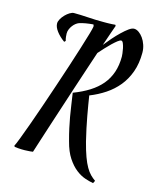

<svg xmlns="http://www.w3.org/2000/svg" viewBox="-113 -752 714 896"><g transform="rotate(15 244.5 -304.0)"><path d="M265.1 -90.8Q256.3 -123 250.5 -149.7Q244.6 -176.3 240.2 -201.9Q235.8 -227.5 231.9 -254.4Q228 -281.2 223.1 -314Q266.6 -330.6 299.8 -351.6Q333 -372.6 355.5 -399.4Q377.9 -426.3 389.4 -460.2Q400.9 -494.1 400.9 -536.1Q400.9 -539.6 399.7 -551.3Q398.4 -563 395.8 -575.7Q393.1 -588.4 388.9 -598.1Q384.8 -607.9 378.9 -607.9Q373 -607.9 362.3 -599.6Q351.6 -591.3 338.6 -578.9Q325.7 -566.4 311.8 -551.5Q297.9 -536.6 286.1 -522.9Q272.5 -481.4 256.6 -434.1Q240.7 -386.7 224.6 -337.2Q208.5 -287.6 192.4 -238.5Q176.3 -189.5 161.9 -145Q147.5 -100.6 135.5 -63.2Q123.5 -25.9 115.2 0Q102.5 2 88.4 2.4Q76.2 3.4 60.1 2.9Q43.9 2.4 26.9 0L23.9 -4.9Q29.8 -15.6 41.5 -46.6Q53.2 -77.6 69.1 -121.3Q85 -165 103 -217.8Q121.1 -270.5 139.4 -325Q157.7 -379.4 174.8 -431.6Q191.9 -483.9 205.3 -526.9Q218.8 -569.8 227.3 -599.1Q235.8 -628.4 236.8 -637.2Q236.8 -642.6 233.9 -647Q215.3 -645.5 197.8 -642.6Q180.2 -639.6 166 -634.8Q159.7 -632.3 152.3 -626.7Q145 -621.1 138.7 -612.8Q132.3 -604.5 128.2 -594.5Q124 -584.5 124 -574.2Q124 -567.9 125 -558.3Q126 -548.8 128.9 -539.1L123 -533.2Q98.1 -551.3 83.5 -571Q68.8 -590.8 68.8 -607.9Q68.8 -617.7 75.4 -629.4Q82 -641.1 91.8 -651.1Q101.6 -661.1 112.8 -668Q124 -674.8 132.8 -674.8Q163.1 -674.8 199.2 -672.4Q235.4 -669.9 275.9 -669.9Q284.7 -669.9 291.5 -669.9Q298.3 -669.9 304.7 -670.2Q311 -670.4 317.6 -670.7Q324.2 -670.9 333 -671.9L335.9 -667Q331.5 -654.8 322.3 -628.4Q313 -602.1 300.8 -565.9Q315.4 -584.5 332.5 -604Q349.6 -623.5 366.5 -639.6Q383.3 -655.8 397.9 -666.3Q412.6 -676.8 422.9 -676.8Q434.1 -676.8 445.8 -668.7Q457.5 -660.6 467 -647.2Q476.6 -633.8 482.7 -615.7Q488.8 -597.7 488.8 -578.1Q488.8 -526.4 474.1 -485.6Q459.5 -444.8 434.1 -413.8Q408.7 -382.8 374.5 -360.1Q340.3 -337.4 300.8 -321.8Q303.7 -301.8 307.9 -277.6Q312 -253.4 316.9 -226.3Q321.8 -199.2 328.1 -169.7Q334.5 -140.1 341.8 -109.9Q352.5 -68.4 362.8 -40.5Q373 -12.7 383.8 5.9Q394.5 24.4 406 35.9Q417.5 47.4 430.2 56.2L423.8 68.8Q406.2 65.9 383.8 58.3Q361.3 50.8 339.1 33.4Q316.9 16.1 297.1 -13.7Q277.3 -43.5 265.1 -90.8Z"/></g></svg>

Font: Romanesco
Style: Regular
Weight: 400
Designer: Astigmatic (AOETI)
Foundry: Astigmatic (AOETI)
Version: Version 1.000